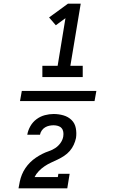

<svg xmlns="http://www.w3.org/2000/svg" viewBox="-20 -868 640 1056"><path d="M90 -312 100 -368H510L500 -312ZM213 -444V-506H297L340 -768L287 -729L250 -772L354 -848H424L367 -506H435V-444ZM82 168V167Q85 149 89 130Q93 111 100.5 92.5Q108 74 119.5 57Q131 40 145.5 25.5Q160 11 177 -0.5Q194 -12 211.5 -21Q229 -30 248.5 -36.5Q268 -43 284.5 -54Q301 -65 313 -82Q325 -99 328 -118V-119Q330 -131 328 -143Q326 -155 318.5 -163.5Q311 -172 299 -175.5Q287 -179 275 -179Q263 -179 251 -176.5Q239 -174 228 -167.5Q217 -161 209.5 -150Q202 -139 200 -127H130Q134 -151 147 -174Q160 -197 181 -212.5Q202 -228 226.5 -234.5Q251 -241 275 -241Q303 -241 329 -233.5Q355 -226 373.5 -208Q392 -190 397 -163Q402 -136 398 -109Q394 -90 385.5 -71.5Q377 -53 363.5 -37.5Q350 -22 332.5 -10.5Q315 1 297 9.5Q279 18 260.5 26.5Q242 35 225 46.5Q208 58 193.5 73Q179 88 170 106H298L301 88H363L350 168Z"/></svg>

Font: Iosevka Etoile
Style: Italic
Weight: 400
Italic angle: -9°
Designer: Belleve Invis
Foundry: Belleve Invis
Version: Version 22.1.2; ttfautohint (v1.8.4)